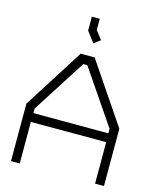

<svg xmlns="http://www.w3.org/2000/svg" viewBox="-133 -1013 899 1103"><g transform="rotate(15 316.5 -461.0)"><path d="M540 0V-247H92V0H40V-342L267 -700H350L593 -341V0ZM539 -326 321 -646H297L93 -327V-300L539 -299ZM274 -839V-922H321V-855L360 -805L322 -776Z"/></g></svg>

Font: Turret Road
Style: Regular
Weight: 400
Designer: Noponies
Foundry: Noponies
Version: Version 1.001; ttfautohint (v1.8)